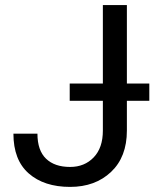

<svg xmlns="http://www.w3.org/2000/svg" viewBox="-20 -731 612 761"><path d="M387.7 -213.4V-710.9H482.9V-213.4Q482.9 -108.9 420.2 -49.6Q357.4 9.8 257.8 9.8Q154.8 9.8 94 -43.5Q33.2 -96.7 33.2 -201.2H128.4Q128.4 -134.8 162.4 -102.1Q196.3 -69.3 257.8 -69.3Q314.9 -69.3 351.3 -107.2Q387.7 -145 387.7 -213.4ZM571.8 -399.9V-331.5H256.3V-399.9Z"/></svg>

Font: Bert Sans Medium
Style: Regular
Weight: 500
Designer: Christian Robertson, Adam Twardoch, & Cristiano Sobral
Foundry: Google
Version: Version 12.135;January 10, 2020;FontCreator 12.0.0.2547 64-b